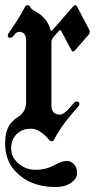

<svg xmlns="http://www.w3.org/2000/svg" viewBox="-23 -543 392 751"><path d="M-2.9 17.6Q-2.9 -26.9 13.2 -52.2Q24.9 -71.3 47.4 -85.4Q79.1 -106 79.1 -142.6V-384.8Q79.1 -418.5 51.3 -418.5Q41.5 -418.5 33.2 -406.7Q24.9 -395 16.1 -395Q7.3 -395 7.3 -404.8Q7.3 -409.2 15.1 -419.9Q52.2 -471.7 73.7 -514.2Q78.1 -522.9 85.2 -522.9Q92.3 -522.9 96.2 -514.6Q100.1 -506.3 111.8 -500.5Q160.6 -475.6 173.8 -428.2Q175.3 -422.9 177.7 -422.9Q180.2 -422.9 183.1 -426.3L263.2 -518.1Q267.6 -522.9 271.5 -522.9Q275.4 -522.9 278.8 -516.6L325.2 -428.2Q328.1 -422.9 328.1 -417.5Q328.1 -412.1 323.7 -407.2L271 -346.7Q266.6 -341.8 262.7 -341.8Q258.8 -341.8 255.4 -348.1L217.3 -420.4Q214.8 -424.8 212.2 -424.8Q209.5 -424.8 206.5 -421.4L186.5 -398.4Q178.2 -389.2 178.2 -377.4V-129.9Q178.2 -94.7 211.9 -94.7Q226.1 -94.7 247.1 -118.7L265.1 -139.2Q271 -146 276.4 -146Q287.6 -146 287.6 -135.3Q287.6 -131.3 281.7 -124.5L263.7 -104Q213.4 -46.9 189 2.9Q185.5 9.8 179.9 9.8Q174.3 9.8 168.5 2.9Q131.8 -39.6 97.7 -39.6Q63.5 -39.6 42 -18.1Q20.5 3.4 20.5 37.6Q20.5 71.8 49.1 96.4Q77.6 121.1 116.9 121.1Q156.2 121.1 188 103.8Q219.7 86.4 237.1 86.4Q254.4 86.4 266.6 99.6Q278.8 112.8 278.8 133.8Q278.8 154.8 255.4 171.6Q231.9 188.5 194.3 188.5Q88.9 188.5 30.8 119.6Q-2.9 79.6 -2.9 17.6Z"/></svg>

Font: UnifrakturMaguntia16
Style: Book
Weight: 400
Designer: j. 'mach' wust, Gerrit Ansmann, Georg Duffner, based on a font by Peter Wiegel, original typeface by Carl Albert Fahrenw
Version: Version 2017-03-19